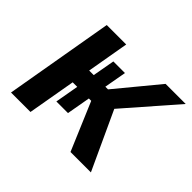

<svg xmlns="http://www.w3.org/2000/svg" viewBox="-121 -692 865 865"><g transform="rotate(45 311.5 -260.0)"><path d="M409 0H539L411 -277L623 -520H495L329 -319H312L331 -425H257L238 -319H209L244 -520H120L30 0H154L194 -229H223L203 -116H277L297 -229H312Z"/></g></svg>

Font: Fixel Display SemiBold
Style: Italic
Weight: 600
Italic angle: -10°
Designer: AlfaBravo + MacPaw
Foundry: Kyrylo Tkachov, Marchela Mozhyna, Serhii Makarenko, Maria Weinstein, Zakhar Kryvoshyya
Version: Version 1.210;Glyphs 3.2 (3217)